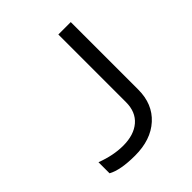

<svg xmlns="http://www.w3.org/2000/svg" viewBox="-196 -848 993 993"><g transform="rotate(-45 300.0 -352.0)"><path d="M66.9 -19V-100.1Q146 -69.8 217.8 -69.8Q296.4 -69.8 341.8 -108.6Q387.2 -147.5 387.2 -219.2V-713.9H478V-220.2Q478 -114.7 409.4 -52.5Q340.8 9.8 225.1 9.8Q119.1 9.8 66.9 -19Z"/></g></svg>

Font: Noto Mono
Style: Regular
Weight: 400
Designer: Monotype Design Team
Foundry: Monotype Imaging Inc.
Version: Version 1.00